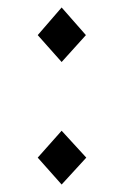

<svg xmlns="http://www.w3.org/2000/svg" viewBox="-20 -478 336 514"><path d="M210 -384 145 -312 81 -384 145 -458ZM211 -56 145 16 81 -56 145 -128Z"/></svg>

Font: Pochaevsk
Style: Regular
Weight: 400
Version: Version 1.210; ttfautohint (v1.8.4.7-5d5b)